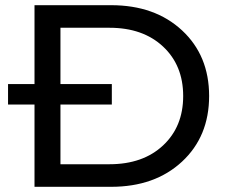

<svg xmlns="http://www.w3.org/2000/svg" viewBox="-20 -720 874 740"><path d="M113 -700H408Q577 -700 681.5 -603Q786 -506 786 -350Q786 -194 681.5 -97Q577 0 408 0H113V-317H11V-396H113ZM213 -87H402Q531 -87 608.5 -159.5Q686 -232 686 -350Q686 -468 608.5 -540.5Q531 -613 402 -613H213V-396H411V-317H213Z"/></svg>

Font: false
Style: Regular
Weight: 500
Designer: Julieta Ulanovsky
Foundry: Julieta Ulanovsky
Version: Version 7.222;hotconv 1.0.109;makeotfexe 2.5.65596